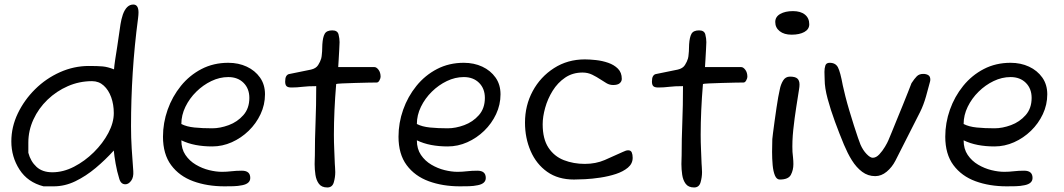

<svg xmlns="http://www.w3.org/2000/svg" viewBox="-20 -807 4694 847"><path d="M172 15Q102 -3 66 -59Q30 -115 30 -183Q30 -247 58.5 -306.5Q87 -366 135 -413.5Q183 -461 244.5 -488.5Q306 -516 372 -516Q411 -516 433 -514Q455 -512 483 -501Q484 -516 488 -543Q492 -570 497 -600.5Q502 -631 505 -655Q508 -677 511.5 -699.5Q515 -722 522 -743Q538 -787 568 -787Q591 -787 591 -752Q591 -747 590.5 -740.5Q590 -734 589 -726Q573 -605 565.5 -486.5Q558 -368 558 -250Q558 -200 561 -151.5Q564 -103 568 -52Q570 -25 558.5 -9.5Q547 6 533 6Q513 6 506 -19Q496 -51 490 -85.5Q484 -120 482 -143Q445 -102 402 -66Q359 -30 312.5 -7.5Q266 15 217 15ZM211 -47Q259 -47 306.5 -71.5Q354 -96 394 -135.5Q434 -175 458 -220.5Q482 -266 482 -308Q482 -346 470.5 -378Q459 -410 437.5 -429.5Q416 -449 386 -449Q330 -449 279.5 -427Q229 -405 189.5 -367Q150 -329 127.5 -280Q105 -231 105 -178V-133Q115 -95 141 -71Q167 -47 211 -47Z M970 15Q894 15 832.5 -7.5Q771 -30 735 -78.5Q699 -127 699 -204Q699 -265 719.5 -323Q740 -381 778 -428Q816 -475 869 -502.5Q922 -530 987 -530Q1032 -530 1068.5 -513Q1105 -496 1127 -465Q1149 -434 1149 -391Q1149 -345 1129.5 -303.5Q1110 -262 1077 -230Q1044 -198 1002.5 -179.5Q961 -161 916 -161Q877 -161 843 -167.5Q809 -174 780 -188Q780 -150 798 -123.5Q816 -97 844 -80.5Q872 -64 902.5 -56.5Q933 -49 959 -49Q980 -49 1001 -51.5Q1022 -54 1047 -54Q1084 -54 1084 -22Q1084 3 1049 10Q1030 14 1010 14.5Q990 15 970 15ZM916 -241Q951 -241 989 -255Q1027 -269 1053.5 -299Q1080 -329 1080 -375Q1080 -416 1054.5 -441.5Q1029 -467 987 -467Q949 -467 912.5 -449.5Q876 -432 846 -402.5Q816 -373 798 -336Q780 -299 780 -260Q803 -248 838 -244.5Q873 -241 916 -241Z M1424 20Q1399 20 1387 4Q1375 -12 1371.5 -36Q1368 -60 1368 -83Q1368 -94 1368.5 -104Q1369 -114 1369 -121Q1369 -193 1372 -266.5Q1375 -340 1375 -427Q1338 -427 1314 -424Q1290 -421 1266 -421Q1250 -421 1244 -427Q1238 -433 1238 -447Q1238 -463 1242.5 -470.5Q1247 -478 1254 -480L1352 -500Q1374 -505 1383.5 -520Q1393 -535 1397 -549Q1399 -557 1399.5 -564.5Q1400 -572 1401 -581Q1401 -589 1401.5 -596.5Q1402 -604 1402 -611Q1404 -643 1412.5 -658Q1421 -673 1446 -673Q1469 -673 1473.5 -655Q1478 -637 1478 -621Q1478 -610 1476.5 -587.5Q1475 -565 1474 -543Q1473 -521 1472 -511H1632Q1641 -511 1650 -499Q1659 -487 1659 -468Q1659 -462 1654 -452.5Q1649 -443 1642 -443Q1632 -443 1604.5 -442.5Q1577 -442 1545.5 -441Q1514 -440 1490 -439Q1466 -438 1463 -436Q1458 -376 1455.5 -320.5Q1453 -265 1453 -213Q1453 -179 1454.5 -147.5Q1456 -116 1457 -85Q1457 -80 1458 -70Q1459 -60 1459 -48Q1459 -25 1452.5 -2.5Q1446 20 1424 20Z M2009 15Q1933 15 1871.5 -7.5Q1810 -30 1774 -78.5Q1738 -127 1738 -204Q1738 -265 1758.5 -323Q1779 -381 1817 -428Q1855 -475 1908 -502.5Q1961 -530 2026 -530Q2071 -530 2107.5 -513Q2144 -496 2166 -465Q2188 -434 2188 -391Q2188 -345 2168.5 -303.5Q2149 -262 2116 -230Q2083 -198 2041.5 -179.5Q2000 -161 1955 -161Q1916 -161 1882 -167.5Q1848 -174 1819 -188Q1819 -150 1837 -123.5Q1855 -97 1883 -80.5Q1911 -64 1941.5 -56.5Q1972 -49 1998 -49Q2019 -49 2040 -51.5Q2061 -54 2086 -54Q2123 -54 2123 -22Q2123 3 2088 10Q2069 14 2049 14.5Q2029 15 2009 15ZM1955 -241Q1990 -241 2028 -255Q2066 -269 2092.5 -299Q2119 -329 2119 -375Q2119 -416 2093.5 -441.5Q2068 -467 2026 -467Q1988 -467 1951.5 -449.5Q1915 -432 1885 -402.5Q1855 -373 1837 -336Q1819 -299 1819 -260Q1842 -248 1877 -244.5Q1912 -241 1955 -241Z M2512 -15Q2442 -15 2394 -49Q2346 -83 2321 -140.5Q2296 -198 2296 -266Q2296 -342 2330 -405Q2364 -468 2424 -506.5Q2484 -545 2560 -545Q2581 -545 2609 -542Q2637 -539 2663 -530Q2689 -521 2706 -504Q2723 -487 2723 -459Q2723 -448 2714 -440Q2705 -432 2685 -432Q2669 -432 2655.5 -440Q2642 -448 2630 -456Q2612 -468 2592.5 -477.5Q2573 -487 2550 -487Q2506 -487 2473 -464.5Q2440 -442 2418 -406.5Q2396 -371 2385 -331.5Q2374 -292 2374 -259Q2374 -194 2399.5 -155.5Q2425 -117 2467.5 -100.5Q2510 -84 2560 -84Q2608 -84 2647.5 -101Q2687 -118 2728 -137Q2742 -144 2751 -144Q2763 -144 2767 -134.5Q2771 -125 2771 -111Q2771 -85 2750 -67.5Q2729 -50 2697 -39.5Q2665 -29 2628.5 -23.5Q2592 -18 2561 -16.5Q2530 -15 2512 -15Z M3042 20Q3017 20 3005 4Q2993 -12 2989.5 -36Q2986 -60 2986 -83Q2986 -94 2986.5 -104Q2987 -114 2987 -121Q2987 -193 2990 -266.5Q2993 -340 2993 -427Q2956 -427 2932 -424Q2908 -421 2884 -421Q2868 -421 2862 -427Q2856 -433 2856 -447Q2856 -463 2860.5 -470.5Q2865 -478 2872 -480L2970 -500Q2992 -505 3001.5 -520Q3011 -535 3015 -549Q3017 -557 3017.5 -564.5Q3018 -572 3019 -581Q3019 -589 3019.5 -596.5Q3020 -604 3020 -611Q3022 -643 3030.5 -658Q3039 -673 3064 -673Q3087 -673 3091.5 -655Q3096 -637 3096 -621Q3096 -610 3094.5 -587.5Q3093 -565 3092 -543Q3091 -521 3090 -511H3250Q3259 -511 3268 -499Q3277 -487 3277 -468Q3277 -462 3272 -452.5Q3267 -443 3260 -443Q3250 -443 3222.5 -442.5Q3195 -442 3163.5 -441Q3132 -440 3108 -439Q3084 -438 3081 -436Q3076 -376 3073.5 -320.5Q3071 -265 3071 -213Q3071 -179 3072.5 -147.5Q3074 -116 3075 -85Q3075 -80 3076 -70Q3077 -60 3077 -48Q3077 -25 3070.5 -2.5Q3064 20 3042 20Z M3472 -654Q3439 -654 3419.5 -669.5Q3400 -685 3400 -710Q3400 -733 3422 -745.5Q3444 -758 3478 -758Q3512 -758 3531 -742.5Q3550 -727 3550 -700Q3550 -678 3528.5 -666Q3507 -654 3472 -654ZM3420 -15Q3406 -15 3398.5 -33Q3391 -51 3388.5 -79Q3386 -107 3386 -137Q3386 -151 3386.5 -165.5Q3387 -180 3387 -193Q3387 -197 3390 -219.5Q3393 -242 3397 -272Q3401 -302 3405.5 -331.5Q3410 -361 3413 -378Q3416 -391 3420 -412.5Q3424 -434 3434.5 -451.5Q3445 -469 3465 -469Q3488 -469 3497.5 -460.5Q3507 -452 3507 -434Q3507 -429 3506.5 -424Q3506 -419 3505 -413Q3500 -381 3492.5 -333.5Q3485 -286 3479.5 -234.5Q3474 -183 3476 -137Q3477 -126 3478.5 -111.5Q3480 -97 3480 -83Q3480 -57 3469 -36Q3458 -15 3420 -15Z M3841 -30Q3809 -30 3783.5 -49Q3758 -68 3738 -100Q3728 -116 3719.5 -133Q3711 -150 3703 -169Q3683 -217 3663.5 -270Q3644 -323 3631 -371.5Q3618 -420 3618 -455Q3618 -462 3617.5 -471Q3617 -480 3617 -490Q3617 -506 3621 -518Q3625 -530 3640 -530Q3666 -530 3676.5 -510Q3687 -490 3698 -430Q3702 -411 3709.5 -381.5Q3717 -352 3727 -318.5Q3737 -285 3747 -253.5Q3757 -222 3765 -199Q3773 -176 3776 -169Q3787 -144 3803 -127.5Q3819 -111 3830 -111Q3845 -111 3859 -126Q3873 -141 3884 -159.5Q3895 -178 3899 -188Q3904 -199 3914 -224Q3924 -249 3937 -280.5Q3950 -312 3963 -344Q3976 -376 3986 -401.5Q3996 -427 4001 -440Q4014 -460 4024.5 -470.5Q4035 -481 4053 -481Q4066 -481 4075 -475.5Q4084 -470 4084 -456Q4084 -453 4083.5 -450Q4083 -447 4082 -444Q4076 -420 4065 -381.5Q4054 -343 4039 -313L3930 -98Q3915 -69 3891.5 -49.5Q3868 -30 3841 -30Z M4421 15Q4345 15 4283.5 -7.5Q4222 -30 4186 -78.5Q4150 -127 4150 -204Q4150 -265 4170.5 -323Q4191 -381 4229 -428Q4267 -475 4320 -502.5Q4373 -530 4438 -530Q4483 -530 4519.5 -513Q4556 -496 4578 -465Q4600 -434 4600 -391Q4600 -345 4580.5 -303.5Q4561 -262 4528 -230Q4495 -198 4453.5 -179.5Q4412 -161 4367 -161Q4328 -161 4294 -167.5Q4260 -174 4231 -188Q4231 -150 4249 -123.5Q4267 -97 4295 -80.5Q4323 -64 4353.5 -56.5Q4384 -49 4410 -49Q4431 -49 4452 -51.5Q4473 -54 4498 -54Q4535 -54 4535 -22Q4535 3 4500 10Q4481 14 4461 14.5Q4441 15 4421 15ZM4367 -241Q4402 -241 4440 -255Q4478 -269 4504.5 -299Q4531 -329 4531 -375Q4531 -416 4505.5 -441.5Q4480 -467 4438 -467Q4400 -467 4363.5 -449.5Q4327 -432 4297 -402.5Q4267 -373 4249 -336Q4231 -299 4231 -260Q4254 -248 4289 -244.5Q4324 -241 4367 -241Z"/></svg>

Font: Fuzzy Bubbles
Style: Regular
Weight: 400
Designer: Robert E. Leuschke
Foundry: Robert E. Leuschke
Version: Version 1.010; ttfautohint (v1.8.3)